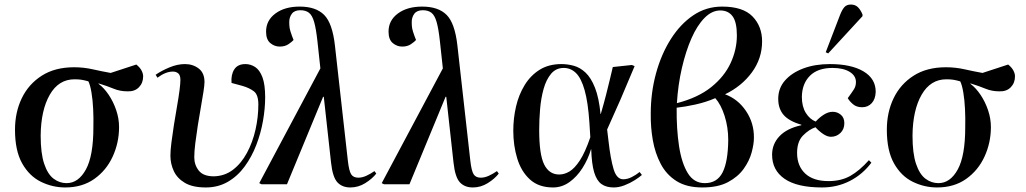

<svg xmlns="http://www.w3.org/2000/svg" viewBox="-20 -811 4516 845"><path d="M267 14Q211 14 160 -11Q109 -36 77.5 -92Q46 -148 46 -240Q46 -317 76 -379Q106 -441 164 -478Q222 -515 306 -515Q348 -515 388 -506Q428 -497 467 -490L580 -527Q596 -514 603 -500.5Q610 -487 610 -475Q610 -446 591.5 -427Q573 -408 542 -409Q508 -409 480.5 -420.5Q453 -432 414 -444V-442Q438 -424 458.5 -393.5Q479 -363 491.5 -326Q504 -289 504 -252Q504 -183 476 -122Q448 -61 395 -23.5Q342 14 267 14ZM273 -5Q325 -5 358 -65Q391 -125 391 -251Q392 -291 390 -331.5Q388 -372 382.5 -404.5Q377 -437 369 -453Q351 -458 338.5 -460Q326 -462 308 -462Q238 -462 199 -394Q160 -326 159 -214Q159 -136 174.5 -90Q190 -44 216 -24.5Q242 -5 273 -5Z M886 14Q828 14 794 -6Q760 -26 745 -58Q730 -90 730 -126Q730 -149 734.5 -184.5Q739 -220 745.5 -261.5Q752 -303 759 -342.5Q766 -382 770 -413Q774 -444 774 -459Q774 -480 764.5 -488Q755 -496 741 -496Q709 -496 673 -469L665 -482Q691 -500 726 -514.5Q761 -529 794 -529Q829 -529 854.5 -509.5Q880 -490 880 -450Q880 -437 875.5 -407.5Q871 -378 864 -339Q857 -300 850.5 -258.5Q844 -217 839.5 -180.5Q835 -144 835 -119Q835 -85 855 -60Q875 -35 921 -35Q969 -36 1005.5 -64Q1042 -92 1067 -138.5Q1092 -185 1104.5 -240.5Q1117 -296 1117 -351Q1117 -394 1097.5 -409Q1078 -424 1047 -433L999 -446Q996 -482 1011 -505.5Q1026 -529 1060 -529Q1083 -529 1103 -516Q1123 -503 1135 -471Q1147 -439 1147 -383Q1147 -334 1137.5 -279.5Q1128 -225 1108 -173Q1088 -121 1057 -78.5Q1026 -36 983 -11Q940 14 886 14Z M1522 14Q1486 14 1465 -8.5Q1444 -31 1437 -95L1405 -385H1402L1243 0H1131L1121 -5L1390 -510L1377 -630Q1371 -685 1362.5 -714.5Q1354 -744 1339.5 -755Q1325 -766 1302 -766Q1276 -766 1264.5 -750.5Q1253 -735 1253 -714Q1253 -697 1255 -686Q1257 -675 1265 -653L1272 -635Q1265 -627 1249.5 -616.5Q1234 -606 1211 -606Q1188 -606 1169.5 -621.5Q1151 -637 1151 -672Q1151 -721 1192 -751.5Q1233 -782 1299 -782Q1370 -782 1406.5 -745.5Q1443 -709 1454 -611L1511 -103Q1516 -59 1525.5 -44Q1535 -29 1557 -29Q1574 -29 1592.5 -37.5Q1611 -46 1628 -58L1636 -47Q1618 -24 1587.5 -5Q1557 14 1522 14Z M2061 14Q2025 14 2004 -8.5Q1983 -31 1976 -95L1944 -385H1941L1782 0H1670L1660 -5L1929 -510L1916 -630Q1910 -685 1901.5 -714.5Q1893 -744 1878.5 -755Q1864 -766 1841 -766Q1815 -766 1803.5 -750.5Q1792 -735 1792 -714Q1792 -697 1794 -686Q1796 -675 1804 -653L1811 -635Q1804 -627 1788.5 -616.5Q1773 -606 1750 -606Q1727 -606 1708.5 -621.5Q1690 -637 1690 -672Q1690 -721 1731 -751.5Q1772 -782 1838 -782Q1909 -782 1945.5 -745.5Q1982 -709 1993 -611L2050 -103Q2055 -59 2064.5 -44Q2074 -29 2096 -29Q2113 -29 2131.5 -37.5Q2150 -46 2167 -58L2175 -47Q2157 -24 2126.5 -5Q2096 14 2061 14Z M2414 14Q2351 14 2312.5 -21Q2274 -56 2256.5 -113Q2239 -170 2239 -236Q2239 -290 2251 -342Q2263 -394 2289 -436.5Q2315 -479 2355 -504Q2395 -529 2451 -529Q2478 -529 2505.5 -521.5Q2533 -514 2557 -491.5Q2581 -469 2598.5 -425Q2616 -381 2623 -309H2624Q2638 -357 2647 -392.5Q2656 -428 2663 -457Q2670 -486 2677 -516L2761 -525L2773 -520Q2739 -438 2711 -373.5Q2683 -309 2652 -241L2658 -191Q2667 -111 2680.5 -66.5Q2694 -22 2723 -22Q2741 -22 2760 -31.5Q2779 -41 2795 -54L2805 -41Q2794 -31 2773.5 -18Q2753 -5 2728.5 4.5Q2704 14 2681 14Q2648 14 2627 -1Q2606 -16 2595 -52.5Q2584 -89 2582 -154H2581Q2568 -110 2543.5 -71.5Q2519 -33 2486 -9.5Q2453 14 2414 14ZM2441 -43Q2464 -43 2486.5 -56.5Q2509 -70 2532 -105Q2555 -140 2578 -207L2574 -271Q2568 -361 2553 -414Q2538 -467 2515 -489.5Q2492 -512 2461 -512Q2427 -512 2405.5 -486.5Q2384 -461 2372.5 -420Q2361 -379 2357 -331.5Q2353 -284 2353 -239Q2353 -131 2375 -87Q2397 -43 2441 -43Z M3071 14Q3002 14 2957.5 -14Q2913 -42 2888 -89.5Q2863 -137 2853 -194.5Q2843 -252 2844 -311Q2844 -403 2867 -487.5Q2890 -572 2932 -638.5Q2974 -705 3031 -743.5Q3088 -782 3158 -782Q3250 -782 3292 -738.5Q3334 -695 3334 -629Q3334 -554 3289.5 -493Q3245 -432 3171 -396Q3228 -375 3263.5 -322Q3299 -269 3298 -204Q3298 -177 3288 -140Q3278 -103 3253 -68Q3228 -33 3184 -9.5Q3140 14 3071 14ZM2959 -357Q3052 -381 3110 -427.5Q3168 -474 3195.5 -533.5Q3223 -593 3223 -655Q3223 -714 3204 -739.5Q3185 -765 3150 -765Q3113 -765 3080.5 -732Q3048 -699 3023 -642Q2998 -585 2981 -511.5Q2964 -438 2959 -357ZM3082 -5Q3136 -5 3160 -52Q3184 -99 3185 -195Q3185 -251 3169 -301Q3153 -351 3128 -379Q3086 -361 3040.5 -351Q2995 -341 2958 -337Q2957 -243 2968.5 -168Q2980 -93 3007 -49Q3034 -5 3082 -5Z M3598 14Q3488 14 3433 -24Q3378 -62 3378 -130Q3378 -177 3410.5 -211.5Q3443 -246 3507 -260V-262Q3452 -278 3428.5 -305.5Q3405 -333 3405 -376Q3405 -423 3435 -457Q3465 -491 3516 -510Q3567 -529 3632 -529Q3726 -529 3780 -497Q3834 -465 3834 -407Q3833 -375 3816.5 -357Q3800 -339 3774 -339Q3750 -339 3734.5 -352Q3719 -365 3711 -379Q3730 -405 3738.5 -418.5Q3747 -432 3747 -450Q3747 -478 3719 -495Q3691 -512 3644 -512Q3579 -512 3544.5 -477.5Q3510 -443 3509 -385Q3509 -342 3526.5 -314Q3544 -286 3570 -276Q3585 -293 3605 -306Q3625 -319 3645 -319Q3665 -319 3680.5 -306Q3696 -293 3696 -269Q3696 -242 3678.5 -225.5Q3661 -209 3637 -209Q3621 -209 3602.5 -221.5Q3584 -234 3569 -251Q3540 -241 3514 -214.5Q3488 -188 3488 -138Q3488 -81 3523.5 -47.5Q3559 -14 3626 -14Q3682 -14 3722.5 -37Q3763 -60 3804 -106L3815 -95Q3776 -43 3720 -14.5Q3664 14 3598 14ZM3625 -576 3614 -581 3677 -745Q3686 -768 3696 -779.5Q3706 -791 3725 -791Q3744 -791 3756 -779Q3768 -767 3776 -747V-740Z M4104 14Q4048 14 3997 -11Q3946 -36 3914.5 -92Q3883 -148 3883 -240Q3883 -317 3913 -379Q3943 -441 4001 -478Q4059 -515 4143 -515Q4185 -515 4225 -506Q4265 -497 4304 -490L4417 -527Q4433 -514 4440 -500.5Q4447 -487 4447 -475Q4447 -446 4428.5 -427Q4410 -408 4379 -409Q4345 -409 4317.5 -420.5Q4290 -432 4251 -444V-442Q4275 -424 4295.5 -393.5Q4316 -363 4328.5 -326Q4341 -289 4341 -252Q4341 -183 4313 -122Q4285 -61 4232 -23.5Q4179 14 4104 14ZM4110 -5Q4162 -5 4195 -65Q4228 -125 4228 -251Q4229 -291 4227 -331.5Q4225 -372 4219.5 -404.5Q4214 -437 4206 -453Q4188 -458 4175.5 -460Q4163 -462 4145 -462Q4075 -462 4036 -394Q3997 -326 3996 -214Q3996 -136 4011.5 -90Q4027 -44 4053 -24.5Q4079 -5 4110 -5Z"/></svg>

Font: Literata 72pt Medium
Style: Italic
Weight: 500
Italic angle: -2°
Designer: Latin by Veronika Burian and Jose Scaglione. Greek by Irene Vlachou. Cyrillic by Vera Evstafieva
Foundry: TypeTogether
Version: Version 3.002